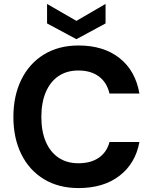

<svg xmlns="http://www.w3.org/2000/svg" viewBox="-20 -943 775 975"><path d="M379 12Q277 12 202.5 -33.5Q128 -79 88 -160.5Q48 -242 48 -349Q48 -456 88 -538Q128 -620 202.5 -666Q277 -712 379 -712Q506 -712 587 -648Q668 -584 688 -468H536Q523 -524 482.5 -554.5Q442 -585 378 -585Q319 -585 277 -556.5Q235 -528 212.5 -475Q190 -422 190 -349Q190 -276 212.5 -223.5Q235 -171 277 -142.5Q319 -114 378 -114Q442 -114 482.5 -142.5Q523 -171 536 -222H688Q668 -113 587 -50.5Q506 12 379 12ZM368 -744 219 -824V-923L368 -837L516 -923V-824Z"/></svg>

Font: DM Sans 10pt ExtraBold
Style: Regular
Weight: 800
Version: Version 4.004;gftools[0.9.30]